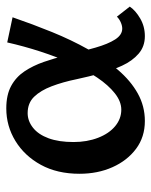

<svg xmlns="http://www.w3.org/2000/svg" viewBox="45 -515 481 611"><g transform="rotate(-90 285.5 -209.5)"><path d="M206 11Q155 11 117.5 -17Q80 -45 59 -92Q38 -139 38 -197Q38 -268 66.5 -320Q95 -372 142.5 -401Q190 -430 246 -430Q289 -430 317.5 -414.5Q346 -399 364 -372Q382 -345 394 -310.5Q406 -276 415 -239Q428 -186 439.5 -146Q451 -106 465.5 -83.5Q480 -61 500 -61Q509 -61 519.5 -65.5Q530 -70 538 -78L570 -37Q558 -19 532.5 -4Q507 11 476 11Q443 11 420 -9Q397 -29 382 -61.5Q367 -94 357 -131.5Q347 -169 339 -206Q330 -250 316.5 -285.5Q303 -321 283 -341.5Q263 -362 231 -362Q206 -362 184.5 -345Q163 -328 151 -295.5Q139 -263 139 -216Q139 -173 152.5 -138Q166 -103 189.5 -83.5Q213 -64 242 -64Q268 -64 294 -84.5Q320 -105 344 -140.5Q368 -176 389 -222.5Q410 -269 427 -321.5Q444 -374 456 -427L536 -410Q514 -346 489 -284.5Q464 -223 434 -169.5Q404 -116 369 -75Q334 -34 293.5 -11.5Q253 11 206 11Z"/></g></svg>

Font: Ysabeau SemiBold
Style: Regular
Weight: 600
Designer: Christian Thalmann (Catharsis Fonts)
Version: Version 2.000;gftools[0.9.27.dev2+g8671c4b]